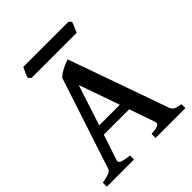

<svg xmlns="http://www.w3.org/2000/svg" viewBox="-215 -916 1048 1048"><g transform="rotate(-45 308.5 -392.5)"><path d="M140.1 -64 139.2 -58.1Q139.2 -46.9 155.8 -41Q172.4 -35.2 210 -30.8V0H0V-30.8Q37.1 -37.6 53.7 -43.9Q70.3 -50.3 74.7 -64L249 -594.2Q280.3 -622.1 340.3 -643.1L545.4 -64Q550.3 -49.8 563.5 -42Q576.7 -34.2 606.9 -30.8V0H376.5V-30.8Q409.2 -32.7 423.8 -38.3Q438.5 -43.9 438.5 -55.7Q438.5 -59.6 437 -64L385.3 -212.4H189.5ZM284.2 -501 207.5 -266.1H366.7ZM128.9 -710.4 115.2 -725.1Q118.7 -741.7 140.1 -784.7H488.3L502.4 -770.5Q500 -759.3 483.4 -722.7Q479.5 -714.8 478 -710.4Z"/></g></svg>

Font: David Libre Medium
Style: Regular
Weight: 500
Version: Version 1.000